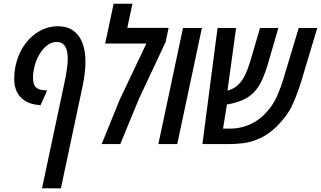

<svg xmlns="http://www.w3.org/2000/svg" viewBox="-20 -782 1742 1042"><path d="M208 240.2 326.7 -318.8Q336.9 -365.7 342.3 -401.6Q347.7 -437.5 347.7 -463.9Q347.7 -554.2 287.1 -554.2Q264.6 -554.2 245.8 -542.5Q227.1 -530.8 211.4 -512.2Q195.8 -493.2 185.5 -471.9Q175.3 -450.7 168.9 -428.2Q164.6 -411.6 161.9 -395Q159.2 -378.4 159.2 -363.3Q159.2 -343.3 163.3 -328.1Q167.5 -313 179.2 -304.7Q192.4 -293.5 225.1 -292L235.8 -291L199.7 -210.4L184.6 -212.9Q126.5 -218.3 91.8 -254.6Q57.1 -291 57.1 -355Q57.1 -369.6 58.8 -387.7Q60.5 -405.8 64.5 -424.8Q76.7 -481.9 105 -526.6Q133.3 -571.3 172.4 -599.1Q229 -639.6 294.4 -639.6Q333 -639.6 361.1 -625.5Q389.2 -611.3 408.2 -585Q426.3 -559.6 435.1 -523.9Q443.8 -488.3 443.8 -445.8Q443.8 -388.7 427.7 -312L310.5 240.2Z M531.7 0 630.4 -242.7 774.4 -545.9H550.8L596.7 -761.7H698.7L670.9 -630.9H895L878.9 -554.2L733.4 -244.1L632.8 0Z M839.4 0 973.1 -629.9H1075.7L941.9 0Z M1078.6 0 1160.6 -629.9H1261.2L1214.8 -291.5Q1218.8 -291 1221.2 -291.5Q1239.3 -297.9 1255.4 -308.1Q1271.5 -318.4 1285.6 -335.9Q1300.3 -354 1312.5 -379.9Q1324.7 -405.8 1336.4 -443.4L1391.1 -629.9H1490.7L1432.1 -428.7Q1419.4 -387.7 1404.8 -353.8Q1390.1 -319.8 1368.2 -292.5Q1340.8 -259.3 1303.7 -242.2Q1266.6 -225.1 1220.2 -216.3Q1213.9 -216.3 1211.9 -216.3L1190.4 -84H1228.5Q1290.5 -84 1345.9 -111.3Q1401.4 -138.7 1442.4 -192.4Q1468.3 -224.6 1486.6 -267.1Q1504.9 -309.6 1518.1 -354L1601.1 -629.9H1701.7L1617.2 -348.1Q1598.6 -285.6 1572.8 -225.8Q1546.9 -166 1507.3 -123.5Q1481.4 -91.8 1447 -65.7Q1412.6 -39.6 1374 -24.4Q1340.3 -10.3 1301.3 -5.1Q1262.2 0 1216.8 0Z"/></svg>

Font: Open Sans Condensed SemiBold
Style: Italic
Weight: 600
Width: 3
Italic angle: -12°
Designer: Monotype Design Team
Foundry: Monotype Imaging Inc.
Version: Version 3.000; ttfautohint (v1.8.4)